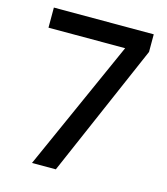

<svg xmlns="http://www.w3.org/2000/svg" viewBox="-109 -811 778 895"><g transform="rotate(15 280.0 -363.0)"><path d="M522 -641 244 0H129L410 -629H40V-726H522Z"/></g></svg>

Font: Poppins Medium A&M
Style: Regular
Weight: 500
Designer: Ninad Kale (Devanagari), Jonny Pinhorn (Latin)
Foundry: Indian Type Foundry
Version: 4.004